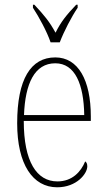

<svg xmlns="http://www.w3.org/2000/svg" viewBox="-20 -786 452 816"><path d="M195 -606H234C251 -651 284 -715 310 -753V-766H304C263 -723 240 -695 216 -647C190 -695 166 -723 126 -766H120V-753C145 -715 180 -651 195 -606ZM223 10C306 10 351 -48 351 -79C351 -91 347 -97 342 -100C324 -56 287 -15 224 -15C136 -15 81 -99 81 -272H366V-291C366 -446 312 -542 215 -542C111 -542 53 -450 53 -262C53 -88 119 10 223 10ZM338 -297H82C87 -431 127 -517 215 -517C299 -517 336 -428 338 -297Z"/></svg>

Font: Noto Serif Bengali Condensed Thin
Style: Regular
Weight: 100
Width: 3
Designer: Juan Bruce, Universal Thirst, Indian Type Foundry and the Monotype Design Team.
Foundry: Monotype Imaging Inc.
Version: Version 2.003